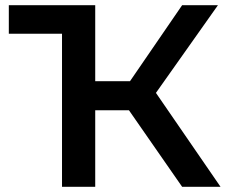

<svg xmlns="http://www.w3.org/2000/svg" viewBox="-20 -720 884 740"><path d="M682 0 477 -295H347V0H219V-590H14V-700H347V-407H481L682 -700H820L581 -362L830 0Z"/></svg>

Font: Montserrat SemiBold
Style: Regular
Weight: 600
Designer: Julieta Ulanovsky
Foundry: Julieta Ulanovsky
Version: Version 9.000; ttfautohint (v1.8.4.7-5d5b)